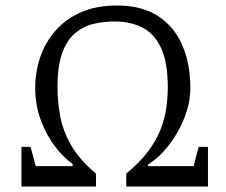

<svg xmlns="http://www.w3.org/2000/svg" viewBox="-20 -678 821 698"><path d="M58 0V-144H91L110 -74H244V-82Q212 -104 180.5 -145Q149 -186 128.5 -241Q108 -296 108 -359Q108 -415 125.5 -468Q143 -521 179.5 -564Q216 -607 272.5 -632.5Q329 -658 406 -658Q495 -658 554 -620Q613 -582 642.5 -514Q672 -446 672 -357Q672 -317 659.5 -276Q647 -235 625 -197Q603 -159 575.5 -128.5Q548 -98 518 -80V-74H684L702 -144H736V0H439V-47Q488 -87 518 -127Q548 -167 563.5 -207Q579 -247 584.5 -285.5Q590 -324 590 -360Q590 -451 565.5 -503.5Q541 -556 497.5 -578Q454 -600 396 -600Q356 -600 319 -591Q282 -582 252.5 -557Q223 -532 206 -485Q189 -438 189 -361Q189 -309 199 -255Q209 -201 239.5 -148.5Q270 -96 329 -47V0Z"/></svg>

Font: Faustina Light
Style: Regular
Weight: 300
Designer: Alfonso Garcia
Foundry: http://www.omnibus-type.com
Version: Version 1.200